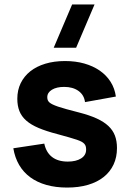

<svg xmlns="http://www.w3.org/2000/svg" viewBox="-20 -830 587 865"><path d="M222 -615 305 -810H406L323 -615ZM282.5 15Q231 15 189.2 3.2Q147.5 -8.5 116.5 -31.2Q85.5 -54 66.2 -87Q47 -120 40 -162L179.5 -183Q188 -143 214.8 -122.5Q241.5 -102 285.5 -102Q322.5 -102 345.2 -116.2Q368 -130.5 368 -156Q368 -164.5 366.2 -170.8Q364.5 -177 359.8 -182.2Q355 -187.5 347 -191.8Q339 -196 326 -200.5Q313 -205 291.2 -211.2Q269.5 -217.5 238 -226Q188 -239 153.8 -253.5Q119.5 -268 98.2 -286.8Q77 -305.5 67.5 -329.5Q58 -353.5 58 -385Q58 -424 73.2 -455.2Q88.5 -486.5 116.5 -508.8Q144.5 -531 184.2 -543Q224 -555 273 -555Q320.5 -555 360 -543.8Q399.5 -532.5 429.5 -511.8Q459.5 -491 478.2 -461.5Q497 -432 502 -395L363 -370Q359 -402 333.8 -420.2Q308.5 -438.5 269 -438.5Q235 -438.5 214 -425.8Q193 -413 193 -392Q193 -384.5 195.2 -378.8Q197.5 -373 203 -368.2Q208.5 -363.5 218 -359Q227.5 -354.5 242 -349.5Q256.5 -344.5 280.2 -338Q304 -331.5 337 -323Q383.5 -311 415.8 -296.2Q448 -281.5 468.2 -262.5Q488.5 -243.5 497.8 -219Q507 -194.5 507 -163Q507 -121.5 491.5 -88.5Q476 -55.5 447 -32.5Q418 -9.5 376.5 2.8Q335 15 282.5 15Z"/></svg>

Font: Vela Sans ExtBd
Style: Regular
Weight: 800
Designer: Principal design: Mikhail Sharanda - project Manrope.
Design modification: Ravid Balaliev
Foundry: Mikhail Sharanda
Version: Version 1.001